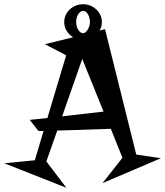

<svg xmlns="http://www.w3.org/2000/svg" viewBox="-71 -828 777 903"><path d="M408.2 -724.1Q408.2 -712.9 405.3 -702.9Q402.3 -692.9 397 -684.1L422.9 -690.9L569.8 -101.1L686 -84L411.1 33.2L504.9 -85.9L450.2 -222.2L198.2 -213.9L147 -68.8L241.2 55.2L-50.8 -60.1L92.8 -74.2L133.8 -211.9H109.9L68.8 -264.2L151.9 -272.9L240.2 -567.9L140.1 -620.1L272.9 -652.8Q254.4 -664.1 242.7 -682.4Q231 -700.7 231 -724.1Q231 -742.2 238.3 -757.6Q245.6 -772.9 257.8 -784.2Q270 -795.4 286.1 -801.8Q302.2 -808.1 319.8 -808.1Q337.4 -808.1 353.3 -801.8Q369.1 -795.4 381.3 -784.2Q393.6 -772.9 400.9 -757.6Q408.2 -742.2 408.2 -724.1ZM221.2 -280.8 416 -303.2 315.9 -550.8ZM352.1 -724.1Q352.1 -733.9 349.6 -743.4Q347.2 -752.9 343 -760.3Q338.9 -767.6 333 -772.2Q327.1 -776.9 319.8 -776.9Q312.5 -776.9 306.6 -772.2Q300.8 -767.6 296.4 -760.3Q292 -752.9 289.6 -743.4Q287.1 -733.9 287.1 -724.1Q287.1 -714.8 289.6 -705.6Q292 -696.3 296.4 -688.7Q300.8 -681.2 306.6 -676.5Q312.5 -671.9 319.8 -671.9Q325.7 -671.9 331.3 -676.5Q336.9 -681.2 341.6 -688.7Q346.2 -696.3 349.1 -705.6Q352.1 -714.8 352.1 -724.1Z"/></svg>

Font: Risque
Style: Regular
Weight: 400
Designer: Astigmatic (AOETI)
Foundry: Astigmatic (AOETI)
Version: Version 1.000